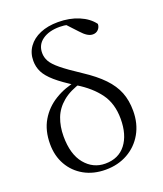

<svg xmlns="http://www.w3.org/2000/svg" viewBox="-149 -903 863 1015"><g transform="rotate(-20 282.5 -395.0)"><path d="M270.4 14.4Q201.8 14.4 149.5 -14.9Q97.2 -44.3 68.1 -95.6Q38.9 -146.9 38.9 -213.3Q38.9 -289.5 71.1 -344.1Q103.2 -398.7 158.8 -432.8Q214.4 -467 285.5 -479.7V-487.2L306.2 -463.1Q236.9 -443.5 195.8 -409Q154.7 -374.6 137.3 -328.6Q119.9 -282.6 119.9 -227.5Q119.9 -125.9 165.3 -71.3Q210.7 -16.6 279.1 -16.6Q354 -16.6 394.8 -69.4Q435.5 -122.1 435.5 -211.8Q435.5 -297.6 393.4 -355.1Q351.3 -412.6 277.4 -457.5Q209.4 -499.6 172.3 -532Q135.3 -564.3 120.7 -593.6Q106.1 -622.9 106.1 -656.9Q106.1 -701.6 130.1 -735.1Q154 -768.6 197.1 -787Q240.2 -805.5 298.3 -805.5Q362.9 -805.5 414.6 -783.7Q466.3 -761.9 493.8 -724.3Q493.6 -706.4 481.6 -693.7Q469.6 -681 450.8 -681Q435.5 -681 419.8 -690.8Q404.1 -700.5 386.3 -720.5L325.2 -785.9L383.8 -777.9L388.2 -755.9Q369.6 -767.3 346.6 -773Q323.5 -778.7 297.7 -778.7Q237.5 -778.7 200.9 -752.6Q164.2 -726.5 164.2 -680.2Q164.2 -655.4 176.6 -633Q188.9 -610.5 224.1 -581.6Q259.3 -552.7 327.8 -507.8Q395 -463.9 435.3 -421.8Q475.7 -379.6 493.9 -333.6Q512.1 -287.5 512.1 -229.1Q512.1 -157.2 480.8 -102.2Q449.5 -47.2 394.8 -16.4Q340.1 14.4 270.4 14.4Z"/></g></svg>

Font: Noto Serif KR
Style: Regular
Weight: 200
Designer: Ryoko NISHIZUKA 西塚涼子 (kana & ideographs); Frank Grießhammer (Latin, Greek & Cyrillic); Wenlong ZHANG 张文龙 (bopomofo); San
Foundry: Adobe
Version: Version 2.001;hotconv 1.1.0;makeotfexe 2.6.0